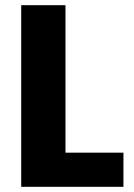

<svg xmlns="http://www.w3.org/2000/svg" viewBox="-20 -722 517 742"><path d="M233 -702V-132H457V0H62V-702Z"/></svg>

Font: Poppins
Style: Bold
Weight: 700
Designer: Ninad Kale (Devanagari), Jonny Pinhorn (Latin)
Version: Version 5.002